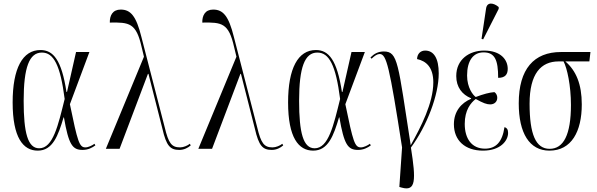

<svg xmlns="http://www.w3.org/2000/svg" viewBox="-20 -824 3303 1063"><path d="M189 10C272 10 302 -73 332 -174H334C360 -23 381 6 437 6C468 6 490 -6 508 -19L503 -28C491 -19 469 -8 453 -8C419 -8 410 -38 367 -247L475 -536H401L351 -315H348C321 -492 275 -547 204 -547C105 -547 50 -446 50 -257C50 -62 108 10 189 10ZM197 -3C134 -3 111 -88 111 -266C111 -451 142 -533 212 -533C277 -533 314 -464 338 -276C302 -131 274 -3 197 -3Z M566 0H642L799 -415H802L879 -112C901 -15 923 6 973 6C998 6 1020 -5 1036 -19L1031 -28C1019 -18 996 -8 977 -8C930 -8 913 -31 892 -119L763 -619C734 -736 703 -771 648 -771C603 -771 587 -737 588 -699C696 -701 734 -697 764 -564L777 -510Z M1078 0H1154L1311 -415H1314L1391 -112C1413 -15 1435 6 1485 6C1510 6 1532 -5 1548 -19L1543 -28C1531 -18 1508 -8 1489 -8C1442 -8 1425 -31 1404 -119L1275 -619C1246 -736 1215 -771 1160 -771C1115 -771 1099 -737 1100 -699C1208 -701 1246 -697 1276 -564L1289 -510Z M1714 10C1797 10 1827 -73 1857 -174H1859C1885 -23 1906 6 1962 6C1993 6 2015 -6 2033 -19L2028 -28C2016 -19 1994 -8 1978 -8C1944 -8 1935 -38 1892 -247L2000 -536H1926L1876 -315H1873C1846 -492 1800 -547 1729 -547C1630 -547 1575 -446 1575 -257C1575 -62 1633 10 1714 10ZM1722 -3C1659 -3 1636 -88 1636 -266C1636 -451 1667 -533 1737 -533C1802 -533 1839 -464 1863 -276C1827 -131 1799 -3 1722 -3Z M2205 215C2282 236 2284 176 2255 -7C2344 -128 2409 -297 2409 -418C2409 -501 2382 -544 2334 -544C2308 -544 2290 -526 2289 -497C2340 -486 2379 -451 2379 -368C2379 -253 2309 -119 2254 -20C2183 -476 2184 -539 2105 -539C2074 -539 2052 -527 2031 -506L2037 -499C2055 -516 2069 -525 2082 -525C2120 -525 2136 -458 2206 -8L2191 211Z M2655 -606 2741 -775V-785C2713 -809 2676 -815 2671 -776L2646 -609ZM2654 10C2751 10 2793 -45 2793 -88C2793 -106 2787 -116 2773 -120C2761 -37 2725 -1 2665 -1C2592 -1 2553 -56 2553 -138C2553 -214 2586 -255 2614 -276C2655 -253 2675 -246 2694 -246C2719 -246 2733 -263 2733 -282C2733 -300 2724 -310 2717 -314C2690 -312 2656 -303 2614 -287C2599 -297 2566 -338 2566 -406C2566 -488 2600 -534 2657 -534C2720 -534 2738 -492 2738 -393C2778 -393 2791 -413 2791 -443C2791 -492 2754 -544 2660 -544C2579 -544 2506 -496 2506 -403C2506 -341 2539 -300 2588 -280V-277C2534 -254 2493 -208 2493 -136C2493 -47 2554 10 2654 10Z M3022 10C3144 10 3201 -96 3201 -246C3201 -359 3169 -433 3110 -484H3243L3249 -536H3086C2936 -536 2852 -442 2852 -252C2852 -87 2911 10 3022 10ZM3023 0C2946 0 2912 -81 2912 -250C2912 -416 2975 -484 3073 -484H3100C3120 -447 3141 -350 3141 -243C3141 -78 3100 0 3023 0Z"/></svg>

Font: Noto Serif Display ExtraCondensed Light
Style: Regular
Weight: 300
Width: 2
Designer: Monotype Design Team
Foundry: Monotype Imaging Inc.
Version: Version 2.009